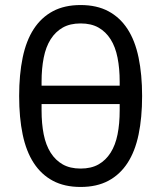

<svg xmlns="http://www.w3.org/2000/svg" viewBox="-20 -730 640 762"><path d="M56 -349Q56 -434 70 -501.5Q84 -569 114 -615Q144 -661 190 -685.5Q236 -710 300 -710Q364 -710 410 -685.5Q456 -661 486 -615Q516 -569 530 -501.5Q544 -434 544 -349Q544 -263 530 -196Q516 -129 486 -83Q456 -37 410 -12.5Q364 12 300 12Q236 12 190 -12.5Q144 -37 114 -83Q84 -129 70 -196Q56 -263 56 -349ZM455 -292V-317H145V-292Q145 -239 153.5 -196.5Q162 -154 181 -124Q200 -94 229 -77.5Q258 -61 300 -61Q342 -61 371 -77.5Q400 -94 419 -124Q438 -154 446.5 -196.5Q455 -239 455 -292ZM145 -390H455V-406Q455 -458 446.5 -501Q438 -544 419 -574Q400 -604 371 -620.5Q342 -637 300 -637Q258 -637 229 -620.5Q200 -604 181 -574Q162 -544 153.5 -501Q145 -458 145 -406Z"/></svg>

Font: IBM Plaex Mono
Style: Regular
Weight: 400
Designer: Mike Abbink, Paul van der Laan, Pieter van Rosmalen
Foundry: Bold Monday
Version: Version 2.003